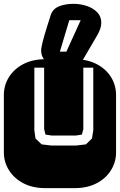

<svg xmlns="http://www.w3.org/2000/svg" viewBox="-22 -976 622 996"><path d="M213.9 0Q147.9 0 99.6 -25.1Q51.3 -50.3 24.7 -92.8Q-2 -135.3 -2 -186V-482.9Q-2 -534.2 24.7 -576.4Q51.3 -618.7 99.6 -643.8Q147.9 -668.9 213.9 -668.9H364.3Q430.2 -668.9 478.8 -643.8Q527.3 -618.7 553.7 -576.4Q580.1 -534.2 580.1 -482.9V-186Q580.1 -135.3 553.7 -92.8Q527.3 -50.3 478.8 -25.1Q430.2 0 364.3 0ZM243.2 -221.2H374L423.8 -227.1L455.1 -257.8L461.9 -299.8V-625H410.2V-305.2L402.8 -277.8L371.1 -272.9H246.1L213.9 -277.8L207 -307.1V-625H156.2V-299.8L162.1 -257.8L193.8 -227.1ZM250.5 -631.3Q228 -641.1 209.7 -663.1Q191.4 -685.1 191.4 -714.4Q191.4 -721.2 194.6 -738.3Q197.8 -755.4 208.7 -793.5Q219.7 -831.5 242.2 -900.9Q253.9 -931.6 285.9 -943.8Q317.9 -956.1 359.4 -956.1Q396 -956.1 429 -944.8Q461.9 -933.6 482.7 -911.9Q503.4 -890.1 503.4 -857.9Q503.4 -828.6 482.4 -793L405.3 -661.1Q399.4 -651.4 394.5 -644Q389.6 -636.7 384.3 -631.3ZM288.6 -708H322.3L396.5 -871.1H337.4Z"/></svg>

Font: Monofett
Style: Regular
Weight: 400
Designer: Vernon Adams
Foundry: Vernon Adams
Version: Version 1.100; ttfautohint (v1.8.4.7-5d5b);gftools[0.9.28]